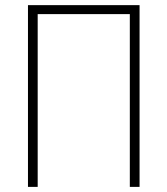

<svg xmlns="http://www.w3.org/2000/svg" viewBox="-20 -731 655 751"><path d="M525.9 -710.9V0H487.8V-675.8H127.4V0H89.4V-710.9Z"/></svg>

Font: Roboto Condensed ExtraLight
Style: Regular
Weight: 250
Designer: Christian Robertson
Foundry: Google
Version: Version 3.008; 2023